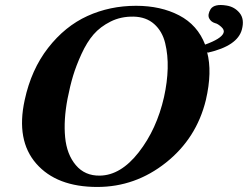

<svg xmlns="http://www.w3.org/2000/svg" viewBox="-20 -729 984 762"><path d="M797 -332Q760 -180 638.5 -83.5Q517 13 366 13Q205 13 124 -79.5Q43 -172 78 -332Q104 -453 171 -539Q238 -625 327 -665.5Q416 -706 520 -706Q618 -706 691 -668Q764 -630 794 -552Q858 -575 867 -598Q872 -610 858 -622.5Q844 -635 834 -637Q817 -642 810 -656.5Q803 -671 816 -693Q831 -715 879 -707Q911 -702 931 -677.5Q951 -653 940 -612Q923 -547 805 -520L802 -522Q823 -444 797 -332ZM631 -344Q644 -403 645.5 -457Q647 -511 635.5 -558Q624 -605 592 -633.5Q560 -662 510 -663Q460 -664 419 -643.5Q378 -623 351.5 -592.5Q325 -562 303.5 -515Q282 -468 270 -428Q258 -388 248 -337Q232 -253 238.5 -184.5Q245 -116 281 -73.5Q317 -31 376 -32Q459 -33 530.5 -124.5Q602 -216 631 -344Z"/></svg>

Font: GFS Artemisia
Style: Bold Italic
Weight: 700
Italic angle: -12°
Designer: Designed by Takis Katsoulidis and George D. Matthiopoulos.
Foundry: Designed by Takis Katsoulidis and George D. Matthiopoulos.
Version: Version 1.0